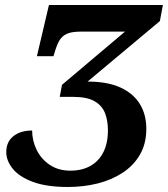

<svg xmlns="http://www.w3.org/2000/svg" viewBox="-20 -734 669 765"><path d="M250 11Q165 11 110.5 -9.5Q56 -30 30.5 -62Q5 -94 5 -128Q5 -169 33.5 -191.5Q62 -214 108 -214Q108 -174 126 -137Q144 -100 178.5 -77Q213 -54 260 -54Q306 -54 339.5 -72.5Q373 -91 391.5 -127Q410 -163 410 -215Q410 -253 398.5 -283Q387 -313 357 -330.5Q327 -348 272 -348H218L227 -396L478 -608H302Q272 -608 253.5 -602Q235 -596 223 -581.5Q211 -567 202 -539L193 -510H127L175 -714H629L617 -650L329 -409Q408 -409 459.5 -385.5Q511 -362 537 -320Q563 -278 563 -221Q563 -162 538 -118.5Q513 -75 469 -46Q425 -17 369 -3Q313 11 250 11Z"/></svg>

Font: Noto Serif
Style: Italic
Weight: 400
Italic angle: -12°
Designer: Monotype Design Team
Foundry: Monotype Imaging Inc.
Version: Version 2.013